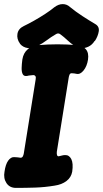

<svg xmlns="http://www.w3.org/2000/svg" viewBox="-49 -899 502 936"><path d="M29 17Q-2 17 -17.5 -6.5Q-33 -30 -27 -62Q-22 -98 -9 -116Q4 -134 20 -133Q30 -133 36.5 -132Q43 -131 51 -130Q59 -130 62.5 -137Q66 -144 67 -151L125 -513Q127 -523 123.5 -528Q120 -533 114 -533Q107 -532 99 -531.5Q91 -531 84 -529Q68 -526 62 -537Q56 -548 56.5 -567.5Q57 -587 60 -609Q65 -641 86.5 -659Q108 -677 137 -679Q232 -687 324 -679Q354 -677 369.5 -659Q385 -641 380 -608Q375 -576 358.5 -555.5Q342 -535 324 -539Q318 -540 313 -541Q308 -542 300 -542Q293 -542 290 -535Q287 -528 286 -521L228 -159Q227 -149 229 -143Q231 -137 237 -137Q243 -138 251.5 -140.5Q260 -143 268 -143Q288 -144 298.5 -123.5Q309 -103 303 -62Q298 -34 275 -16.5Q252 1 217 6Q169 14 122 15.5Q75 17 29 17ZM415 -782Q436 -770 432.5 -746.5Q429 -723 414 -700L412 -699Q400 -680 382 -671.5Q364 -663 346 -664Q328 -665 316 -674Q294 -689 279 -703.5Q264 -718 245 -732Q235 -740 223 -732Q199 -718 180 -703.5Q161 -689 133 -674Q112 -661 87.5 -664.5Q63 -668 49 -685L48 -687Q32 -709 36 -734Q40 -759 67 -772Q90 -783 117.5 -798.5Q145 -814 171 -831Q197 -848 215 -863Q236 -879 256.5 -879Q277 -879 292 -865Q320 -842 353 -820.5Q386 -799 415 -782Z"/></svg>

Font: Winky Sans
Style: Bold Italic
Weight: 700
Italic angle: -8.97852°
Designer: Simon Atzbach
Foundry: typofactur
Version: Version 1.205